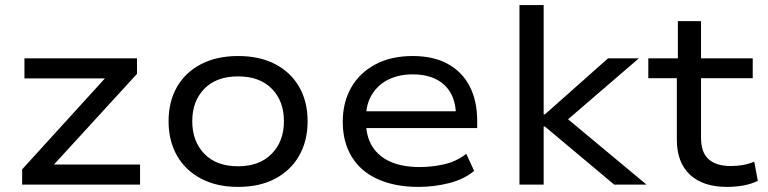

<svg xmlns="http://www.w3.org/2000/svg" viewBox="-20 -725 3015 754"><path d="M67 0V-60L422 -450L429 -417H76V-496H518V-435L160 -44L154 -79H530V0Z M915 9Q831 9 769.5 -23.5Q708 -56 675 -114Q642 -172 642 -249Q642 -326 675 -383.5Q708 -441 769.5 -473Q831 -505 915 -505Q1000 -505 1061 -473Q1122 -441 1155 -383.5Q1188 -326 1188 -249Q1188 -172 1155 -114Q1122 -56 1061 -23.5Q1000 9 915 9ZM915 -72Q999 -72 1047 -121Q1095 -170 1095 -249Q1095 -328 1047.5 -376.5Q1000 -425 915 -425Q830 -425 782.5 -376.5Q735 -328 735 -249Q735 -170 782.5 -121Q830 -72 915 -72Z M1623 9Q1532 9 1464.5 -21Q1397 -51 1361.5 -109Q1326 -167 1326 -247Q1326 -322 1358.5 -380Q1391 -438 1453 -471.5Q1515 -505 1601 -505Q1682 -505 1738.5 -474Q1795 -443 1824.5 -386Q1854 -329 1854 -250V-222H1395V-288H1794L1771 -266Q1771 -348 1726 -390.5Q1681 -433 1601 -433Q1547 -433 1506 -413Q1465 -393 1441 -354.5Q1417 -316 1417 -261V-250Q1417 -190 1442 -150Q1467 -110 1514 -89.5Q1561 -69 1628 -69Q1677 -69 1725 -80Q1773 -91 1811 -121L1842 -54Q1803 -21 1744 -6Q1685 9 1623 9Z M2020 0V-705H2115V-276H2120L2368 -496H2489L2188 -237L2190 -274L2519 0H2392L2120 -228H2115V0Z M2835 9Q2741 9 2689.5 -39Q2638 -87 2638 -177V-418H2526V-496H2642V-642H2733V-496H2936V-418H2733V-184Q2733 -126 2763 -99.5Q2793 -73 2850 -73Q2875 -73 2897.5 -77Q2920 -81 2942 -90L2956 -15Q2933 -3 2901.5 3Q2870 9 2835 9Z"/></svg>

Font: Nunito Sans 7pt SemiExpanded
Style: Regular
Weight: 400
Width: 6
Designer: Vernon Adams
Foundry: Vernon Adams
Version: Version 3.101;gftools[0.9.27]